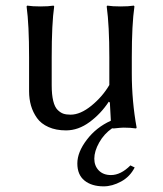

<svg xmlns="http://www.w3.org/2000/svg" viewBox="-20 -452 577 680"><path d="M347.2 208Q304.7 208 279.3 187.5Q253.9 167 253.9 127Q253.9 86.9 287.4 43Q320.8 -1 372.6 -24.4L369.1 -88.9L365.2 -91.8Q337.4 -49.3 297.4 -19.8Q257.3 9.8 213.9 9.8Q178.2 9.8 151.9 -2Q125.5 -13.7 111.1 -33.9Q96.7 -54.2 89.8 -77.9Q83 -101.6 83 -128.9V-249Q83 -364.7 74.2 -429.2L76.2 -432.1Q94.7 -429.2 123 -429.2Q151.4 -429.2 169.9 -432.1L171.9 -429.2Q163.1 -369.1 163.1 -249V-149.9Q163.1 -116.7 168.5 -94.7Q173.8 -72.8 184.1 -62.7Q194.3 -52.7 204.6 -49.3Q214.8 -45.9 230 -45.9Q264.6 -45.9 303.7 -77.6Q342.8 -109.4 367.2 -150.9V-249Q367.2 -361.3 357.9 -429.2L359.9 -432.1Q377.9 -429.2 407.2 -429.2Q435.5 -429.2 454.1 -432.1L456.1 -429.2Q446.8 -366.2 446.8 -249V-191.9Q446.8 -93.8 463.9 0L461.9 2.9Q442.4 0 417.5 0Q409.2 0 382.8 2.9Q378.4 2.9 377 2.4Q348.6 22 331.3 52.7Q314 83.5 314 109.9Q314 135.3 329.8 151.6Q345.7 168 373 168Q407.7 168 441.9 133.8L457 141.1Q440.4 173.8 408.9 190.9Q377.4 208 347.2 208Z"/></svg>

Font: Linux Biolinum G
Style: Regular
Weight: 400
Designer: Philipp H. Poll
Foundry: Philipp H. Poll
Version: Version 1.1.0 ; ttfautohint (v1.6)